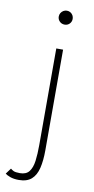

<svg xmlns="http://www.w3.org/2000/svg" viewBox="-131 -631 436 890"><g transform="rotate(10 87.0 -186.0)"><path d="M25.5 220Q1.5 220 -15.5 213.8Q-32.5 207.5 -39 201.5L-19 174.5Q-13.5 179.5 -4.8 183.8Q4 188 25 188Q54.5 188 68.5 169.8Q82.5 151.5 86.8 119Q91 86.5 91 44V-410.5H123V63Q123 112 114.5 147.2Q106 182.5 84.8 201.2Q63.5 220 25.5 220ZM109.5 -526Q95.5 -526 86 -535.5Q76.5 -545 76.5 -558.5Q76.5 -567.5 81 -575Q85.5 -582.5 93 -587Q100.5 -591.5 109.5 -591.5Q119 -591.5 126.2 -587Q133.5 -582.5 137.8 -575Q142 -567.5 142 -558.5Q142 -545 132.8 -535.5Q123.5 -526 109.5 -526Z"/></g></svg>

Font: League Spartan Extralight
Style: Regular
Weight: 200
Foundry: The League of Moveable Type
Version: Version 2.300; ttfautohint (v1.8.3)